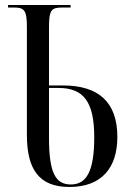

<svg xmlns="http://www.w3.org/2000/svg" viewBox="-20 -734 523 764"><path d="M256 10C386 10 447 -68 447 -189C447 -328 372 -394 230 -394H175V-626C175 -693 184 -704 226 -704H261V-714H12V-704H37C76 -704 87 -693 87 -628V-197C87 -62 134 10 256 10ZM262 0C202 0 175 -44 175 -185V-384H213C314 -384 355 -327 355 -188C355 -50 323 0 262 0Z"/></svg>

Font: Noto Serif Display ExtraCondensed
Style: Regular
Weight: 400
Width: 2
Designer: Monotype Design Team
Foundry: Monotype Imaging Inc.
Version: Version 2.009